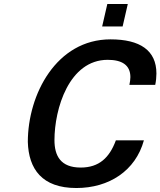

<svg xmlns="http://www.w3.org/2000/svg" viewBox="-20 -933 807 966"><path d="M597 -800 623 -913H520L494 -800ZM120 -219C124 -83 191 13 364 13C529 13 662 -74 704 -227H563C531 -140 479 -90 386 -90C285 -90 254 -149 254 -228C254 -385 327 -632 522 -632C593 -632 636 -606 636 -545C636 -533 634 -521 631 -506H761C765 -525 767 -545 767 -563C767 -680 684 -735 536 -735C264 -735 120 -458 120 -219Z"/></svg>

Font: Perun SemiBold Italic
Style: Regular
Weight: 400
Italic angle: -12°
Foundry: Copyright (c) Stefan Peev, Context Ltd, 2016
Version: Version 1.026